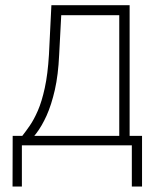

<svg xmlns="http://www.w3.org/2000/svg" viewBox="-20 -548 595 724"><path d="M173.8 -528.3H212.9L203.1 -341.8Q199.7 -265.6 186.8 -209Q173.8 -152.3 155.8 -112.3Q137.7 -72.3 116.9 -45.2Q96.2 -18.1 75.2 0H50.8L51.3 -35.6H64Q76.7 -51.8 92.3 -74.2Q107.9 -96.7 122.8 -130.9Q137.7 -165 148.9 -216.6Q160.2 -268.1 164.6 -341.8ZM190.9 -528.3H468.8V0H429.7V-490.7H190.9ZM27.8 -35.6H515.6V155.3H477.1V0H62.5V155.3H27.3Z"/></svg>

Font: Roboto ExtraLight
Style: Regular
Weight: 250
Designer: Christian Robertson
Foundry: Google
Version: Version 3.009; 2024